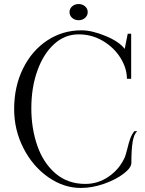

<svg xmlns="http://www.w3.org/2000/svg" viewBox="-20 -910 719 950"><path d="M50 -370Q50 -482 94 -571Q138 -660 214 -710Q290 -760 383 -760Q435 -760 502.5 -732Q570 -704 597 -668L612 -743H629V-520H608Q608 -572 576.5 -623Q545 -674 490 -707Q435 -740 369 -740Q301 -740 248 -692Q195 -644 165 -560.5Q135 -477 135 -374Q135 -275 164.5 -189.5Q194 -104 254.5 -52Q315 0 402 0Q466 0 519 -37Q572 -74 598 -133Q601 -140 610 -174Q617 -204 624.5 -224.5Q632 -245 645 -261H659Q643 -247 636.5 -209Q630 -171 630 -104Q630 -80 591.5 -50.5Q553 -21 494.5 -0.5Q436 20 380 20Q295 20 218.5 -33.5Q142 -87 96 -177Q50 -267 50 -370ZM324 -850Q324 -867 337 -878.5Q350 -890 369 -890Q388 -890 401 -878.5Q414 -867 414 -850Q414 -833 401 -821.5Q388 -810 369 -810Q350 -810 337 -821.5Q324 -833 324 -850Z"/></svg>

Font: Viaoda Libre
Style: Regular
Weight: 400
Designer: Gydient
Version: Version 2.000